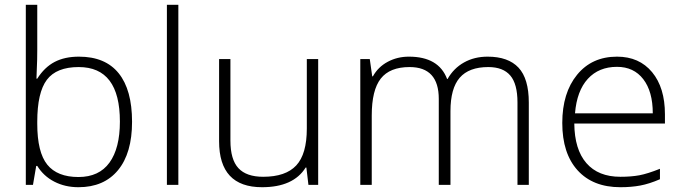

<svg xmlns="http://www.w3.org/2000/svg" viewBox="-20 -780 2883 810"><path d="M313 -541Q424.3 -541 480.7 -470.9Q537.1 -400.9 537.1 -266.1Q537.1 -133.8 477.8 -62Q418.5 9.8 311 9.8Q254.4 9.8 209 -13.7Q163.6 -37.1 137.2 -80.1H132.8L119.1 0H88.9V-759.8H137.2V-568.8Q137.2 -525.9 135.3 -489.7L133.8 -448.2H137.2Q167.5 -496.1 210.2 -518.6Q252.9 -541 313 -541ZM312 -497.1Q218.3 -497.1 177.7 -443.4Q137.2 -389.6 137.2 -266.1V-257.8Q137.2 -137.7 179.4 -85.4Q221.7 -33.2 311 -33.2Q397.9 -33.2 441.9 -94Q485.8 -154.8 485.8 -267.1Q485.8 -497.1 312 -497.1Z M732.4 0H684.1V-759.8H732.4Z M952.1 -530.8V-187Q952.1 -106.9 985.8 -70.6Q1019.5 -34.2 1090.3 -34.2Q1185.1 -34.2 1229.7 -82Q1274.4 -129.9 1274.4 -237.8V-530.8H1322.3V0H1281.2L1272.5 -73.2H1269.5Q1217.8 9.8 1085.4 9.8Q904.3 9.8 904.3 -184.1V-530.8Z M2163.1 0V-348.1Q2163.1 -425.8 2132.8 -461.4Q2102.5 -497.1 2040 -497.1Q1958.5 -497.1 1919.4 -452.1Q1880.4 -407.2 1880.4 -311V0H1831.1V-362.8Q1831.1 -497.1 1708 -497.1Q1624.5 -497.1 1586.4 -448.5Q1548.3 -399.9 1548.3 -293V0H1500V-530.8H1540L1550.3 -458H1553.2Q1575.2 -497.6 1615.7 -519.3Q1656.2 -541 1705.1 -541Q1830.6 -541 1866.2 -446.8H1868.2Q1894 -492.2 1937.7 -516.6Q1981.4 -541 2037.1 -541Q2124 -541 2167.5 -494.6Q2210.9 -448.2 2210.9 -347.2V0Z M2597.2 9.8Q2481.4 9.8 2416.7 -61.5Q2352.1 -132.8 2352.1 -261.2Q2352.1 -388.2 2414.6 -464.6Q2477.1 -541 2583 -541Q2676.8 -541 2731 -475.6Q2785.2 -410.2 2785.2 -297.9V-258.8H2402.8Q2403.8 -149.4 2453.9 -91.8Q2503.9 -34.2 2597.2 -34.2Q2642.6 -34.2 2677 -40.5Q2711.4 -46.9 2764.2 -67.9V-23.9Q2719.2 -4.4 2681.2 2.7Q2643.1 9.8 2597.2 9.8ZM2583 -498Q2506.3 -498 2460 -447.5Q2413.6 -397 2405.8 -301.8H2733.9Q2733.9 -394 2693.8 -446Q2653.8 -498 2583 -498Z"/></svg>

Font: TypoPRO Open Sans
Style: Regular
Weight: 300
Foundry: Ascender Corporation
Version: Version 1.10